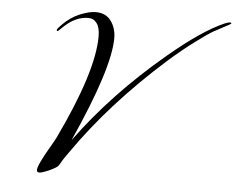

<svg xmlns="http://www.w3.org/2000/svg" viewBox="-60 -966 1314 1072"><g transform="rotate(5 597.0 -430.0)"><path d="M362 -162Q560 -434 848 -676Q1034 -833 1158 -886Q1178 -894 1186 -894Q1194 -894 1194 -888Q1194 -886 1154.5 -865.5Q1115 -845 1093 -832.5Q1071 -820 1002 -769Q933 -718 856 -650Q554 -381 354 -93Q345 -80 341 -74.5Q337 -69 332.5 -62.5Q328 -56 326.5 -53.5Q325 -51 323 -48Q321 -45 320 -43Q319 -41 317 -38Q313 -32 308 -22.5Q303 -13 296.5 -8Q290 -3 284 0.5Q278 4 268 9L254 16Q212 34 198 34Q184 34 184 20Q184 6 200.5 -28.5Q217 -63 244 -109Q271 -155 278 -170Q462 -554 462 -752Q462 -801 444 -825.5Q426 -850 396 -850Q322 -850 254 -782Q234 -762 232 -762Q226 -762 226 -768Q226 -774 248 -796Q292 -842 345 -864Q398 -886 434 -886Q492 -886 521 -845.5Q550 -805 550 -750Q550 -580 362 -162Z"/></g></svg>

Font: Miama
Style: Regular
Weight: 400
Italic angle: 16.5°
Designer: Linus Romer
Foundry: Linus Romer
Version: 0.32